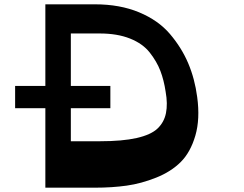

<svg xmlns="http://www.w3.org/2000/svg" viewBox="-20 -869 1129 889"><path d="M893 -420Q907 -318 884.5 -241Q862 -164 817 -119Q772 -74 703 -46.5Q634 -19 566.5 -9.5Q499 0 420 0H190V-368H50V-471H190V-849H420Q535 -849 624 -812Q713 -775 767 -711.5Q821 -648 851.5 -576Q882 -504 893 -420ZM442 -215Q547 -215 613 -230Q679 -245 709.5 -274Q740 -303 748.5 -345.5Q757 -388 747 -444Q739 -498 722.5 -541Q706 -584 673.5 -625.5Q641 -667 582 -690.5Q523 -714 442 -714H308V-471H491V-368H308V-215Z"/></svg>

Font: OpenDyslexic
Style: Regular
Weight: 400
Designer: Abbie Gonzalez
Version: Version 0.920;hotconv 1.0.109;makeotfexe 2.5.65596